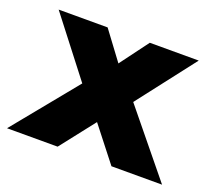

<svg xmlns="http://www.w3.org/2000/svg" viewBox="-106 -578 769 692"><g transform="rotate(20 278.5 -232.5)"><path d="M-19.1 0H175L278.2 -131.8L381.4 0H575.5L375.9 -244.5L546.8 -465.5H359.1L278.2 -356.8L197.3 -465.5H9.5L180.5 -244.5Z"/></g></svg>

Font: Spartan MB ExtBd
Style: Regular
Weight: 800
Designer: Matt Bailey, Mirko Velimirovic
Foundry: Matt Bailey
Version: Version 1.005